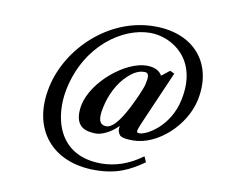

<svg xmlns="http://www.w3.org/2000/svg" viewBox="-83 -724 1155 987"><g transform="rotate(10 494.0 -230.5)"><path d="M652 -80C654 -91 667 -120 678 -146L788 -399L765 -410L723 -377C711 -398 688 -415 642 -415C534 -415 373 -286 346 -158C339 -122 339 -79 361 -54C378 -35 404 -26 447 -26C470 -26 519 -44 559 -86C555 -67 557 -53 568 -39C578 -27 608 -24 638 -24C764 -24 901 -147 931 -287C971 -476 860 -621 648 -621C410 -621 211 -428 167 -221C118 7 249 160 471 160C587 160 654 124 724 75L711 46C642 97 570 121 498 121C268 121 225 -80 257 -228C306 -459 486 -584 631 -584C741 -584 895 -494 848 -273C818 -129 701 -66 666 -66C656 -66 649 -67 652 -80ZM652 -320C647 -296 615 -226 598 -193C554 -107 519 -72 491 -72C446 -72 448 -117 458 -164C471 -227 501 -295 554 -343C595 -381 625 -381 638 -381C662 -381 660 -355 652 -320Z"/></g></svg>

Font: Libertinus Serif
Style: Bold Italic
Weight: 700
Italic angle: -12°
Designer: Philipp H. Poll, Khaled Hosny
Foundry: Caleb Maclennan
Version: Version 7.050;RELEASE